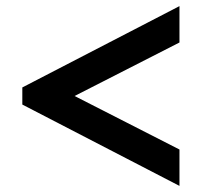

<svg xmlns="http://www.w3.org/2000/svg" viewBox="-20 -608 660 628"><path d="M53 -266V-322L567 -588V-469L224 -294L567 -119V0Z"/></svg>

Font: Sarabun ExtraBold
Style: Regular
Weight: 800
Version: Version 1.000; ttfautohint (v1.6)